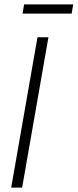

<svg xmlns="http://www.w3.org/2000/svg" viewBox="-20 -856 354 876"><path d="M31 0 151 -686H201L81 0ZM83 -794 90 -836H314L307 -794Z"/></svg>

Font: Archivo Condensed Thin
Style: Italic
Weight: 250
Width: 3
Italic angle: -10°
Designer: Hector Gatti
Foundry: Omnibus-Type
Version: Version 2.001